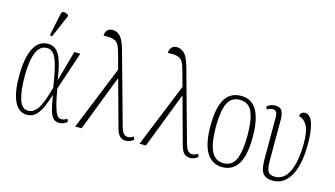

<svg xmlns="http://www.w3.org/2000/svg" viewBox="-90 -1118 2508 1439"><g transform="rotate(15 1163.5 -398.0)"><path d="M182 10Q145 10 116 -15.5Q87 -41 69.5 -99.5Q52 -158 52 -257Q52 -395 89.5 -470Q127 -545 200 -545Q259 -545 290 -488.5Q321 -432 339 -303H341L405 -536H452L353 -239Q365 -169 376 -126.5Q387 -84 397 -62Q407 -40 417.5 -32.5Q428 -25 441 -25Q453 -25 463.5 -29Q474 -33 485 -40L494 -18Q466 6 433 6Q402 6 384.5 -13Q367 -32 356 -73Q345 -114 334 -182H332Q318 -135 299.5 -91Q281 -47 253 -18.5Q225 10 182 10ZM183 -22Q214 -22 236 -42.5Q258 -63 273.5 -96Q289 -129 300.5 -166Q312 -203 322 -236Q301 -381 275.5 -447Q250 -513 202 -513Q145 -513 119 -449Q93 -385 93 -266Q93 -154 113.5 -88Q134 -22 183 -22ZM213 -605 196 -613 232 -785Q236 -807 254.5 -805.5Q273 -804 288 -792V-780Z M556 1 757 -494 724 -614Q713 -656 699.5 -678Q686 -700 660 -707Q634 -714 585 -712Q585 -737 599 -754Q613 -771 641 -771Q674 -771 700 -745Q726 -719 747 -642L899 -95Q911 -51 925.5 -38Q940 -25 956 -25Q970 -25 980.5 -30Q991 -35 1000 -40L1009 -18Q998 -8 982 -1Q966 6 949 6Q920 6 902 -11.5Q884 -29 872 -73L775 -427H771L606 1Z M1055 1 1256 -494 1223 -614Q1212 -656 1198.5 -678Q1185 -700 1159 -707Q1133 -714 1084 -712Q1084 -737 1098 -754Q1112 -771 1140 -771Q1173 -771 1199 -745Q1225 -719 1246 -642L1398 -95Q1410 -51 1424.5 -38Q1439 -25 1455 -25Q1469 -25 1479.5 -30Q1490 -35 1499 -40L1508 -18Q1497 -8 1481 -1Q1465 6 1448 6Q1419 6 1401 -11.5Q1383 -29 1371 -73L1274 -427H1270L1105 1Z M1698 10Q1620 10 1577 -57.5Q1534 -125 1534 -267Q1534 -406 1574.5 -474.5Q1615 -543 1700 -543Q1862 -543 1862 -267Q1862 -123 1820 -56.5Q1778 10 1698 10ZM1699 -21Q1767 -21 1794 -84Q1821 -147 1821 -267Q1821 -390 1793.5 -451Q1766 -512 1698 -512Q1630 -512 1602.5 -451Q1575 -390 1575 -267Q1575 -146 1604.5 -83.5Q1634 -21 1699 -21Z M2091 10Q2037 10 2013.5 -20Q1990 -50 1990 -127V-451Q1990 -481 1981.5 -494.5Q1973 -508 1955 -508Q1946 -508 1935.5 -505.5Q1925 -503 1910 -494L1901 -515Q1929 -539 1965 -539Q2005 -539 2018 -513.5Q2031 -488 2031 -451V-132Q2031 -70 2044.5 -46.5Q2058 -23 2097 -23Q2149 -23 2181.5 -62Q2214 -101 2229 -168.5Q2244 -236 2244 -322Q2244 -415 2220.5 -457Q2197 -499 2156 -509Q2158 -528 2169.5 -536Q2181 -544 2193 -544Q2235 -544 2255 -485Q2275 -426 2275 -324Q2275 -162 2226 -76Q2177 10 2091 10Z"/></g></svg>

Font: Noto Serif ExtraCondensed ExtraLight
Style: Regular
Weight: 200
Width: 2
Designer: Monotype Design Team
Foundry: Monotype Imaging Inc.
Version: Version 2.015